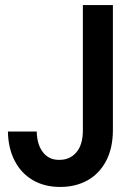

<svg xmlns="http://www.w3.org/2000/svg" viewBox="-20 -740 547 768"><path d="M11.7 -213.9H127Q127.9 -161.6 151.9 -130.9Q175.8 -100.1 216.8 -100.6Q259.3 -100.1 285.4 -130.6Q311.5 -161.1 311.5 -218.8V-719.7H431.6V-220.7Q431.6 -148.4 404.8 -96.9Q377.9 -45.4 330.3 -18.8Q282.7 7.8 220.7 7.8Q157.7 7.8 110.8 -19.8Q64 -47.4 38.3 -97.7Q12.7 -147.9 11.7 -213.9Z"/></svg>

Font: Reddit Sans Strawberry SemiBold
Style: Regular
Weight: 600
Designer: Stephen Hutchings
Foundry: Reddit
Version: Version 1.013